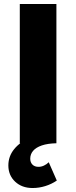

<svg xmlns="http://www.w3.org/2000/svg" viewBox="-20 -720 383 965"><path d="M79.5 0V-700H263.5V0ZM144 225Q90 225 56 193Q22 161 22 111.5Q22 65.5 51.2 29.5Q80.5 -6.5 132.2 -28.8Q184 -51 252.5 -55L263.5 0Q219.5 1 190.2 11Q161 21 146.5 38Q132 55 132 77.5Q132 96 143 107.2Q154 118.5 174 118.5Q187.5 118.5 201 112.2Q214.5 106 225 95.5L265.5 187.5Q239 205.5 207.8 215.2Q176.5 225 144 225Z"/></svg>

Font: Geologica ExtraBold
Style: Regular
Weight: 800
Designer: Sindre Bremnes, Frode Helland
Foundry: Monokrom Skriftforlag AS
Version: Version 1.010;gftools[0.9.28]